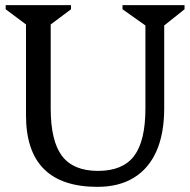

<svg xmlns="http://www.w3.org/2000/svg" viewBox="-20 -710 739 746"><path d="M545 -611 456 -674V-690H697V-674L618 -611V-289Q618 -191 588 -123Q558 -55 500 -19.5Q442 16 359 16Q220 16 150.5 -53.5Q81 -123 81 -262V-615L2 -674V-690H256V-674L177 -615V-289Q177 -162 221 -104Q265 -46 361 -46Q457 -46 501 -104Q545 -162 545 -289Z"/></svg>

Font: Platypi Light Light
Style: Regular
Weight: 300
Version: Version 1.200